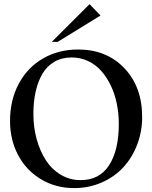

<svg xmlns="http://www.w3.org/2000/svg" viewBox="-20 -914 748 943"><path d="M263.7 -708.5H234.4L419.9 -893.6L473.6 -837.9ZM344.2 9.8Q253.4 9.8 180.9 -33.9Q108.4 -77.6 68.8 -152.6Q29.3 -227.5 29.3 -319.8Q29.3 -422.4 72 -502.4Q114.7 -582.5 190.9 -626.7Q267.1 -670.9 363.8 -670.9Q503.4 -670.9 590.8 -579.1Q678.2 -487.3 678.2 -339.4Q678.2 -267.1 653.3 -202.6Q628.4 -138.2 584.7 -91.3Q541 -44.4 478.5 -17.3Q416 9.8 344.2 9.8ZM376 -29.3Q468.8 -29.3 516.1 -103Q563.5 -176.8 563.5 -305.2Q563.5 -356.4 553.7 -404.5Q543.9 -452.6 524.2 -493.9Q504.4 -535.2 477.1 -565.9Q449.7 -596.7 412.4 -614.3Q375 -631.8 332 -631.8Q283.7 -631.8 247.1 -610.6Q210.4 -589.4 188.2 -551.3Q166 -513.2 155 -463.6Q144 -414.1 144 -354Q144 -289.6 159.9 -231.2Q175.8 -172.9 204.8 -127.7Q233.9 -82.5 278.3 -55.9Q322.8 -29.3 376 -29.3Z"/></svg>

Font: Happy Times at the IKOB
Style: Regular
Weight: 400
Designer: Lucas Le Bihan
Foundry: Lucas Le Bihan
Version: Version 1.000;PS 1.0;hotconv 1.0.88;makeotf.lib2.5.647800